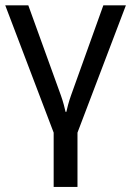

<svg xmlns="http://www.w3.org/2000/svg" viewBox="-20 -534 500 732"><path d="M184.6 178.7V-28.3L0 -513.7H87.9L211.9 -170.9Q218.8 -151.4 223.4 -134.3Q228 -117.2 230 -107.4H232.9Q234.9 -117.2 239.5 -134.3Q244.1 -151.4 251 -170.9L374 -513.7H460L275.4 -28.3V178.7Z"/></svg>

Font: RobotoFlex
Style: Regular
Weight: 400
Designer: Berlow after Robertson
Foundry: Google
Version: Version 2.136